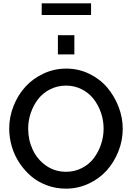

<svg xmlns="http://www.w3.org/2000/svg" viewBox="-20 -1126 792 1151"><path d="M230 -1036.1V-1106H525.9V-1036.1ZM327.1 -799.8V-915H425.8V-799.8ZM35.2 -355Q35.2 -425.3 61.3 -491Q87.4 -556.6 132.3 -606Q177.2 -655.3 241.2 -685.1Q305.2 -714.8 377 -714.8Q450.7 -714.8 515.1 -683.6Q579.6 -652.3 622.8 -601.3Q666 -550.3 690.9 -485.6Q715.8 -420.9 715.8 -354Q715.8 -283.7 689.7 -218.3Q663.6 -152.8 619.1 -103.5Q574.7 -54.2 510.7 -24.7Q446.8 4.9 375 4.9Q315.4 4.9 261.7 -14.9Q208 -34.7 167.2 -69.3Q126.5 -104 96.4 -149.4Q66.4 -194.8 50.8 -247.8Q35.2 -300.8 35.2 -355ZM376 -96.2Q427.7 -96.2 471.2 -118.7Q514.6 -141.1 542.5 -178Q570.3 -214.8 585.7 -260.7Q601.1 -306.6 601.1 -355Q601.1 -405.3 584.7 -451.9Q568.4 -498.5 539.8 -534.4Q511.2 -570.3 468.5 -591.6Q425.8 -612.8 376 -612.8Q324.2 -612.8 280.5 -590.6Q236.8 -568.4 208.5 -531.7Q180.2 -495.1 164.6 -449.2Q148.9 -403.3 148.9 -355Q148.9 -287.6 176 -229Q203.1 -170.4 255.9 -133.3Q308.6 -96.2 376 -96.2Z"/></svg>

Font: Rawline SemiBold
Style: Regular
Weight: 600
Designer: Matt McInerney, Pablo Impallari, Rodrigo Fuenzalida
Foundry: Matt McInerney, Pablo Impallari, Rodrigo Fuenzalida
Version: Version 4.020;PS 004.020;hotconv 1.0.88;makeotf.lib2.5.64775